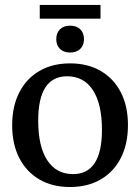

<svg xmlns="http://www.w3.org/2000/svg" viewBox="-20 -749 568 778"><path d="M141.1 -729H387.2V-673.3H141.1ZM263.7 8.8Q191.9 8.8 139.4 -22Q86.9 -52.7 58.1 -108.9Q29.3 -165 29.3 -241.2Q29.3 -317.9 58.1 -374.3Q86.9 -430.7 139.6 -461.4Q192.4 -492.2 264.2 -492.2Q335.4 -492.2 388.2 -461.4Q440.9 -430.7 469.7 -374.8Q498.5 -318.8 498.5 -242.2Q498.5 -165.5 469.7 -109.1Q440.9 -52.7 388.2 -22Q335.4 8.8 263.7 8.8ZM275.9 -43.5Q393.1 -43.5 393.1 -223.1Q393.1 -327.6 356.4 -383.8Q319.8 -439.9 252 -439.9Q134.8 -439.9 134.8 -260.3Q134.8 -155.3 171.6 -99.4Q208.5 -43.5 275.9 -43.5ZM264.2 -536.1Q238.3 -536.1 223.1 -550.8Q208 -565.4 208 -590.3Q208 -615.7 223.1 -630.4Q238.3 -645 264.2 -645Q290 -645 305.2 -630.4Q320.3 -615.7 320.3 -590.3Q320.3 -565.4 305.2 -550.8Q290 -536.1 264.2 -536.1Z"/></svg>

Font: Markazi Text Medium
Style: Regular
Weight: 500
Designer: Borna Izadpanah (Arabic designer), Fiona Ross (Arabic design director) and Florian Runge (Latin designer)
Foundry: Borna Izadpanah and Florian Runge
Version: Version 1.001